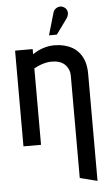

<svg xmlns="http://www.w3.org/2000/svg" viewBox="-61 -748 567 1001"><g transform="rotate(-5 222.5 -248.0)"><path d="M317 -344V190L408 213V-346Q408 -383 399.5 -410Q391 -437 375.5 -456.5Q360 -476 340 -487.5Q320 -499 295.5 -505Q271 -511 244 -511Q221 -511 200 -505.5Q179 -500 161 -491.5Q143 -483 131 -474V-501H39V0H131V-400Q149 -410 165.5 -416Q182 -422 198 -425Q214 -428 229 -427Q248 -427 264 -421.5Q280 -416 291.5 -405.5Q303 -395 310 -379.5Q317 -364 317 -344ZM319 -642Q327 -652 329.5 -664Q332 -676 327.5 -687Q323 -698 312 -704Q301 -711 288.5 -709Q276 -707 267 -699Q258 -691 255 -678L222 -565H263Z"/></g></svg>

Font: Advent Pro SemiBold
Style: Regular
Weight: 600
Designer: VivaRado, Andreas Kalpakidis
Foundry: VivaRado, Andreas Kalpakidis
Version: Version 3.000